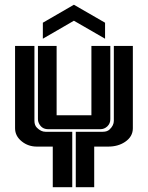

<svg xmlns="http://www.w3.org/2000/svg" viewBox="-20 -783 619 803"><path d="M419.4 -621.1 289.1 -696.3 159.2 -621.1V-688L289.1 -763.2L419.4 -688ZM410.2 -231.9Q428.2 -231.9 438.5 -241.7Q456.1 -258.3 456.1 -277.8V-590.8H535.6V-246.6Q535.6 -211.4 502.9 -189.5Q473.6 -169.9 432.6 -169.9H374V0H296.9V-231.9ZM138.7 -590.8H216.8V-300.8H362.3V-590.8H441.4V-284.2Q441.4 -266.6 429 -254.6Q416.5 -242.7 399.9 -242.7H180.2Q153.8 -243.2 142.1 -268.6Q138.7 -276.4 138.7 -284.2ZM134.3 -169.9Q98.1 -169.9 71.3 -191.4Q43 -213.9 43 -246.6V-590.8H124V-277.8Q124 -259.3 134.3 -249Q151.4 -231.9 169.9 -231.9H282.2V0H200.7V-169.9Z"/></svg>

Font: Ebtekar Inline 2
Style: Inline-2
Weight: 500
Designer: Arman Khorramak
Foundry: Arman Khorramak
Version: Version 2.000